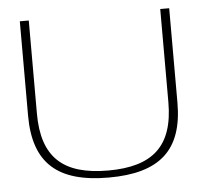

<svg xmlns="http://www.w3.org/2000/svg" viewBox="-43 -545 633 598"><g transform="rotate(-5 273.5 -245.5)"><path d="M40 -205C40 -56 114 9 274 9C433 9 507 -56 507 -205V-500H479V-209C479 -72 414 -13 274 -13C133 -13 68 -72 68 -209V-500H40Z"/></g></svg>

Font: LT Wave Thin
Style: Regular
Weight: 100
Designer: Daniel Lyons
Version: Version 2.5 (Glyphs App)